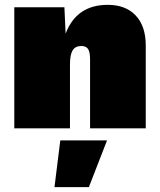

<svg xmlns="http://www.w3.org/2000/svg" viewBox="-20 -530 660 793"><path d="M425 -510Q499 -510 540.5 -466Q582 -422 582 -342V0H352V-285Q352 -316 343.5 -328Q335 -340 316 -340Q291 -340 280 -322Q269 -304 269 -264V0H39V-500H246L251 -391Q296 -510 425 -510ZM205 243 229 50H422L347 243Z"/></svg>

Font: Elaine Sans Black
Style: Regular
Weight: 900
Designer: Wei Huang
Foundry: Wei Huang
Version: Version 2.001;December 24, 2019;FontCreator 12.0.0.2547 64-b